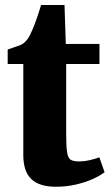

<svg xmlns="http://www.w3.org/2000/svg" viewBox="-20 -720 438 750"><path d="M199 9.5Q133 9.5 102 -20.8Q71 -51 71 -114.5V-470H10V-526.5Q22.5 -531.5 34.8 -535.2Q47 -539 57.5 -543Q68 -547 75 -553.5Q82.5 -560.5 88 -568Q93.5 -575.5 98.2 -585.2Q103 -595 108 -607Q113.5 -619.5 119 -635Q124.5 -650.5 130.2 -667.5Q136 -684.5 140.5 -700.5H232L237 -548.5H368.5V-470H238.5V-197Q238.5 -147.5 242.2 -124.5Q246 -101.5 256.8 -95.5Q267.5 -89.5 288 -89.5Q309 -89.5 330.8 -94.5Q352.5 -99.5 368 -105.5L388.5 -47.5Q371 -33.5 341.8 -20.5Q312.5 -7.5 276 1Q239.5 9.5 199 9.5Z"/></svg>

Font: Merriweather 36pt Black
Style: Regular
Weight: 900
Version: Version 2.100